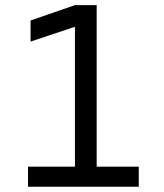

<svg xmlns="http://www.w3.org/2000/svg" viewBox="-20 -713 626 733"><path d="M86.9 0V-76.7H266.1V-610.8L96.7 -554.2V-634.8L266.1 -693.4H349.1V-76.7H509.8V0Z"/></svg>

Font: CaskaydiaMono NF SemiLight
Style: Regular
Weight: 350
Designer: Aaron Bell
Foundry: Saja Typeworks
Version: Version 2111.001; ttfautohint (v1.8.4);Nerd Fonts 3.1.1